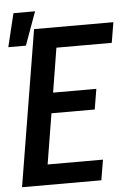

<svg xmlns="http://www.w3.org/2000/svg" viewBox="-56 -860 619 902"><g transform="rotate(-5 253.0 -409.0)"><path d="M11 0 132 -735H506L490 -639H229L195 -430H399L383 -334H179L140 -96H401L385 0ZM4 -661 42 -818H144L87 -661Z"/></g></svg>

Font: Iosevka Term Curly Oblique
Style: Bold
Weight: 700
Italic angle: -9°
Designer: Belleve Invis
Foundry: Belleve Invis
Version: Version 32.3.0